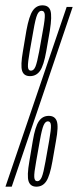

<svg xmlns="http://www.w3.org/2000/svg" viewBox="-34 -700 292 720"><path d="M-13.5 0H10L238.5 -674H216ZM78.5 -414.5Q102 -414.5 116 -434.2Q130 -454 139.5 -508L153 -585.5Q161.5 -640 155.2 -660Q149 -680 125 -680Q102.5 -680 88.8 -660Q75 -640 65 -585.5L52 -508Q42.5 -454 49 -434.2Q55.5 -414.5 78.5 -414.5ZM82 -435Q71.5 -435 70.8 -449.8Q70 -464.5 77.5 -507.5L91.5 -586.5Q99 -630 105.5 -644.8Q112 -659.5 121.5 -659.5Q133 -659.5 134 -644.5Q135 -629.5 127 -586.5L113 -507.5Q105 -464.5 98.8 -449.8Q92.5 -435 82 -435ZM102.5 0Q126 0 139.5 -20.2Q153 -40.5 162.5 -94.5L176 -172Q186 -225.5 179 -245.5Q172 -265.5 149 -265.5Q125.5 -265.5 111.8 -245.5Q98 -225.5 89 -172L76 -94.5Q66.5 -40.5 73.2 -20.2Q80 0 102.5 0ZM106 -20.5Q95.5 -20.5 94.5 -35.8Q93.5 -51 101.5 -94L115.5 -173Q123 -215.5 129.5 -230.2Q136 -245 145.5 -245Q156 -245 157 -230.2Q158 -215.5 150.5 -173L136.5 -94Q129 -51 122.5 -35.8Q116 -20.5 106 -20.5Z"/></svg>

Font: Anybody UltraCondensed ExtraLight
Style: Italic
Weight: 250
Width: 1
Italic angle: -10°
Version: Version 1.113;gftools[0.9.25]